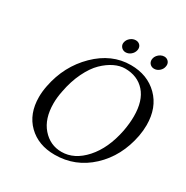

<svg xmlns="http://www.w3.org/2000/svg" viewBox="-182 -947 1070 1107"><g transform="rotate(30 353.0 -393.5)"><path d="M436 -624Q402 -624 365.5 -606.5Q329 -589 294 -555Q259 -521 230 -461.5Q201 -402 187 -327Q178 -283 178 -244Q178 -142 229.5 -83Q281 -24 357 -24Q442 -24 511.5 -101.5Q581 -179 607 -310Q617 -364 617 -410Q617 -514 568 -569Q519 -624 436 -624ZM699 -329Q670 -178 569 -84Q468 10 331 10Q222 10 154.5 -56Q87 -122 87 -234Q87 -270 95 -310Q124 -458 226 -558Q328 -658 455 -658Q566 -658 636 -588.5Q706 -519 706 -403Q706 -367 699 -329ZM353 -751Q357 -770 373 -783Q389 -796 408 -796Q424 -796 434.5 -786Q445 -776 445 -760Q445 -758 444.5 -755Q444 -752 444 -751Q440 -732 424.5 -719Q409 -706 390 -706Q382 -706 375 -709Q368 -712 363 -717Q358 -722 355 -728.5Q352 -735 352 -743Q352 -744 352.5 -746.5Q353 -749 353 -751ZM543 -752Q545 -764 553.5 -774.5Q562 -785 573.5 -791Q585 -797 597 -797Q613 -797 623.5 -786.5Q634 -776 634 -761Q634 -754 633 -752Q630 -733 614.5 -719.5Q599 -706 580 -706Q564 -706 553 -716.5Q542 -727 542 -744Q542 -749 543 -752Z"/></g></svg>

Font: Linux Libertine O
Style: Italic
Weight: 400
Italic angle: -12°
Designer: Philipp H. Poll
Foundry: Philipp H. Poll
Version: Version 5.1.6